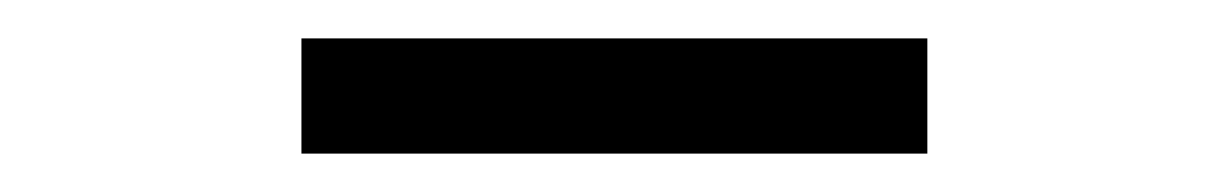

<svg xmlns="http://www.w3.org/2000/svg" viewBox="-20 -722 640 100"><path d="M137 -642V-702H463V-642Z"/></svg>

Font: Montserrat Z Med
Style: Regular
Weight: 500
Designer: Julieta Ulanovsky
Foundry: Julieta Ulanovsky
Version: Version 8.000